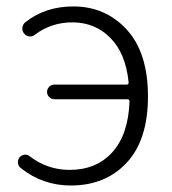

<svg xmlns="http://www.w3.org/2000/svg" viewBox="-20 -567 538 600"><path d="M89.8 -459Q82 -452.1 71.8 -453.1Q61.5 -454.1 55.7 -461.9Q48.8 -469.7 49.8 -480Q50.8 -490.2 58.6 -497.1Q121.1 -546.9 209 -546.9Q309.6 -546.9 376 -474.6Q442.4 -402.3 442.4 -265.6Q442.4 -129.9 376 -58.6Q309.6 12.7 201.2 12.7Q114.3 12.7 45.9 -41Q36.1 -47.9 36.1 -60.5Q36.1 -68.4 41 -75.2Q46.9 -82 56.2 -83.5Q65.4 -85 72.3 -79.1Q127.9 -36.1 197.3 -36.1Q281.2 -36.1 331.1 -91.3Q380.9 -146.5 384.8 -250Q384.8 -256.8 377.9 -256.8H150.4Q140.6 -256.8 133.8 -263.7Q127 -270.5 127 -279.8Q127 -289.1 133.8 -295.9Q140.6 -302.7 150.4 -302.7H376Q382.8 -302.7 381.8 -310.5Q373 -399.4 325.2 -448.2Q277.3 -497.1 206.1 -497.1Q140.6 -497.1 89.8 -459Z"/></svg>

Font: Gen Jyuu Gothic Light
Style: Regular
Weight: 200
Designer: [Source Han Sans]
Ryoko NISHIZUKA  (kana & ideographs); Paul D. Hunt (Latin, Greek & Cyrillic); Wenlong ZHANG  (bopomofo
Version: Version 1.002.20150607